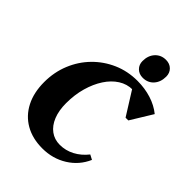

<svg xmlns="http://www.w3.org/2000/svg" viewBox="-262 -1057 1204 1204"><g transform="rotate(45 340.5 -455.0)"><path d="M334.4 16Q246.6 16 182.3 -21Q118 -58 83.2 -126Q48.4 -194 48.4 -286.6Q48.4 -374.6 79.7 -450.9Q111 -527.2 167 -584.3Q223 -641.4 296.9 -673.7Q370.8 -706 457 -706Q523 -706 580.5 -687.8Q638 -669.6 680.8 -634.8L591.8 -489.6H567.4L459.4 -661.8H593V-558.6Q570.2 -603 541.3 -624.2Q512.4 -645.4 474.6 -645.4Q424.8 -645.4 382 -618.2Q339.2 -591 307.4 -542.2Q275.6 -493.4 257.4 -429.2Q239.2 -365 239.2 -290Q239.2 -225.2 258.5 -177.3Q277.8 -129.4 313.2 -103.4Q348.6 -77.4 395.6 -77.4Q447.2 -77.4 493 -101.5Q538.8 -125.6 574 -170L605.6 -153.4Q571.6 -75.2 498.7 -29.6Q425.8 16 334.4 16ZM466.5 -742.4Q433.2 -742.4 412.2 -763.3Q391.2 -784.1 391.2 -816.1Q391.2 -864.8 419.1 -895.2Q447 -925.6 490.3 -925.6Q523.8 -925.6 544.8 -905Q565.8 -884.4 565.8 -851.7Q565.8 -803.4 538.3 -772.9Q510.8 -742.4 466.5 -742.4Z"/></g></svg>

Font: Platypi Light
Style: Italic
Weight: 300
Italic angle: -13°
Designer: David Sargent
Foundry: Bolt Cutter Type
Version: Version 1.200